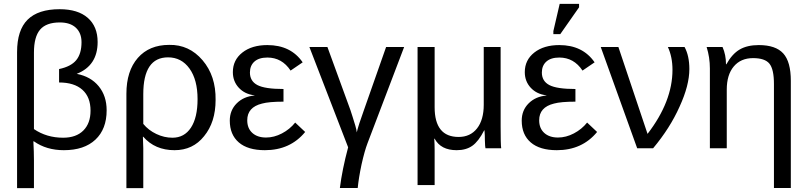

<svg xmlns="http://www.w3.org/2000/svg" viewBox="-20 -773 4208 1001"><path d="M536 -198Q536 -100 477.5 -45Q419 10 313 10Q222 10 157 -36H154Q157 20 157 63V208H69V-501Q69 -616 124 -670.5Q179 -725 291 -725Q386 -725 437.5 -680Q489 -635 489 -554Q489 -431 380 -388Q453 -374 494.5 -323.5Q536 -273 536 -198ZM157 -499V-100Q223 -55 309 -55Q377 -55 414.5 -92.5Q452 -130 452 -196Q452 -267 409.5 -305Q367 -343 288 -343V-413Q350 -426 377.5 -459.5Q405 -493 405 -553Q405 -601 375.5 -628.5Q346 -656 292 -656Q221 -656 189 -618.5Q157 -581 157 -499Z M1104 -252Q1104 -136 1044 -63Q986 10 890 10Q788 10 727 -60H725Q727 -22 727 0V208H639V-284Q639 -403 698.5 -471Q758 -539 862 -539Q966 -541 1036 -459Q1106 -377 1104 -252ZM1010 -256Q1010 -357 968 -415.5Q926 -474 856 -474Q727 -474 727 -282V-127Q754 -94 795 -74.5Q836 -55 879 -55Q941 -55 975.5 -107.5Q1010 -160 1010 -256Z M1367 -56Q1409 -56 1450 -77.5Q1491 -99 1519 -134L1571 -85Q1493 10 1361 10Q1272 10 1225 -30.5Q1178 -71 1178 -144Q1178 -198 1214 -234Q1250 -270 1307 -275V-276Q1256 -282 1225 -315.5Q1194 -349 1194 -397Q1194 -460 1243.5 -499Q1293 -538 1374 -538Q1496 -538 1558 -448L1495 -405Q1450 -473 1374 -473Q1330 -473 1306.5 -452Q1283 -431 1283 -395Q1283 -350 1322 -329.5Q1361 -309 1458 -309V-243Q1382 -243 1346 -233Q1269 -214 1269 -146Q1269 -104 1295.5 -80Q1322 -56 1367 -56Z M1795 -5 1593 -528H1687L1807 -199Q1810 -190 1818 -165Q1826 -140 1832.5 -118Q1839 -96 1840 -83Q1849 -121 1877 -198L1993 -528H2087L1896 -26Q1881 13 1865 84Q1850 155 1845 207H1752Q1764 111 1795 -5Z M2593 0H2511Q2509 -6 2508 -40Q2508 -49 2507.5 -67.5Q2507 -86 2506 -93H2504Q2475 -36 2442.5 -13Q2410 10 2361 10Q2278 10 2246 -50H2244Q2246 -22 2246 10V192H2157V-528H2246V-214Q2246 -59 2371 -59Q2432 -59 2467 -103.5Q2502 -148 2502 -227V-528H2590V-114Q2590 -21 2593 0Z M2889 -56Q2931 -56 2972 -77.5Q3013 -99 3041 -134L3093 -85Q3015 10 2883 10Q2794 10 2747 -30.5Q2700 -71 2700 -144Q2700 -198 2736 -234Q2772 -270 2829 -275V-276Q2778 -282 2747 -315.5Q2716 -349 2716 -397Q2716 -460 2765.5 -499Q2815 -538 2896 -538Q3018 -538 3080 -448L3017 -405Q2972 -473 2896 -473Q2852 -473 2828.5 -452Q2805 -431 2805 -395Q2805 -350 2844 -329.5Q2883 -309 2980 -309V-243Q2904 -243 2868 -233Q2791 -214 2791 -146Q2791 -104 2817.5 -80Q2844 -56 2889 -56ZM2901 -595H2865V-611L2898 -753H2999V-735Z M3574 -413Q3574 -328 3523 -217Q3473 -105 3385 0H3302L3112 -528H3204L3356 -75Q3486 -244 3486 -409Q3486 -476 3462 -528H3549Q3574 -482 3574 -413Z M4103 207H4015V-335Q4015 -412 3991.5 -441Q3968 -470 3906 -470Q3842 -470 3805.5 -426.5Q3769 -383 3769 -306V0H3681V-416Q3681 -474 3664 -528H3747Q3765 -487 3765 -438H3767Q3797 -492 3836.5 -515Q3876 -538 3936 -538Q4024 -538 4063.5 -494.5Q4103 -451 4103 -352Z"/></svg>

Font: Libra Sans
Style: Regular
Weight: 400
Foundry: Context Ltd
Version: Version 1.002